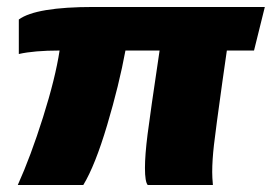

<svg xmlns="http://www.w3.org/2000/svg" viewBox="-20 -531 780 551"><path d="M631 -386 618 -295Q599 -159 594 -115Q589 -71 589 -37Q589 -22 591 0H404Q396 -9 396 -49Q396 -86 403.5 -145.5Q411 -205 438 -386H340Q322 -288 287.5 -172Q253 -56 219 0H31Q68 -82 103.5 -194.5Q139 -307 151 -386Q78 -386 34 -376V-475Q83 -511 249 -511H740L709 -386Z"/></svg>

Font: Chivo Black Italic
Style: Regular
Weight: 900
Italic angle: -8.05°
Designer: Hector Gatti
Foundry: Omnibus-Type
Version: Version 1.007